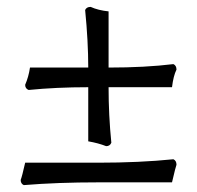

<svg xmlns="http://www.w3.org/2000/svg" viewBox="-20 -529 572 557"><path d="M295 -276Q295 -195 303 -115Q299 -105 288 -105Q265 -114 236 -119V-276Q144 -276 63 -268Q53 -272 53 -283Q63 -306 67 -333H236Q236 -409 227 -500Q231 -509 243 -509Q265 -499 295 -496V-333Q401 -333 483 -343Q492 -339 492 -327Q483 -309 479 -276ZM264 -57Q385 -57 483 -67Q492 -63 492 -51Q490 -47 479 0H265Q147 0 49 8Q40 4 40 -7Q44 -17 53 -57Z"/></svg>

Font: Rosarivo
Style: Regular
Weight: 400
Designer: Pablo Ugerman
Foundry: Pablo Ugerman
Version: Version 1.003